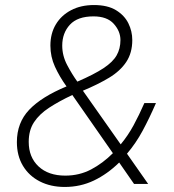

<svg xmlns="http://www.w3.org/2000/svg" viewBox="-20 -730 690 762"><path d="M237 12Q181 12 138 -10Q95 -32 71 -72Q47 -112 47 -166Q47 -243 96 -294.5Q145 -346 244 -387Q216 -426 198 -465.5Q180 -505 180 -549Q180 -597 201.5 -633Q223 -669 262 -689.5Q301 -710 353 -710Q407 -710 440.5 -689.5Q474 -669 489.5 -637.5Q505 -606 505 -571Q505 -520 481 -484Q457 -448 413 -421.5Q369 -395 309 -370L459 -157Q488 -192 510 -232.5Q532 -273 553 -321H599Q573 -261 546 -211Q519 -161 484 -120L568 0H512L453 -85Q406 -39 352.5 -13.5Q299 12 237 12ZM239 -33Q295 -33 341.5 -57.5Q388 -82 428 -122L267 -353Q214 -328 175 -302.5Q136 -277 115 -245Q94 -213 94 -167Q94 -106 133 -69.5Q172 -33 239 -33ZM287 -406Q354 -435 391 -459.5Q428 -484 443 -510.5Q458 -537 458 -571Q458 -606 431.5 -635.5Q405 -665 351 -665Q288 -665 257.5 -632Q227 -599 227 -549Q227 -509 246.5 -472Q266 -435 287 -406Z"/></svg>

Font: Azeret Mono Thin Thin
Style: Italic
Weight: 250
Italic angle: -12°
Version: Version 1.002